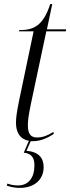

<svg xmlns="http://www.w3.org/2000/svg" viewBox="-20 -679 343 937"><path d="M141 10C176 10 210 -4 243 -26L240 -35C214 -18 188 -8 161 -8C129 -8 116 -27 116 -68C116 -87 118 -110 131 -173L206 -526H301L303 -536H209L235 -659H225C190 -550 141 -532 74 -532L72 -526H144L74 -192C62 -132 58 -107 58 -79C58 -33 78 1 121 8L96 66C138 70 148 96 148 129C148 188 119 226 68 226C54 226 35 224 16 217L13 227C35 234 53 238 77 238C145 238 193 200 193 136C193 91 167 61 109 57L130 10C134 10 137 10 141 10Z"/></svg>

Font: Noto Serif Display Condensed Light
Style: Italic
Weight: 300
Width: 3
Italic angle: -12°
Designer: Monotype Design Team
Foundry: Monotype Imaging Inc.
Version: Version 2.009